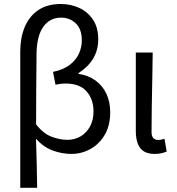

<svg xmlns="http://www.w3.org/2000/svg" viewBox="-20 -744 867 943"><path d="M79.5 178.5V-491.4Q79.5 -558 101.1 -610.5Q122.6 -663.1 167.2 -693.8Q211.7 -724.4 279.2 -724.4Q326.5 -724.4 368.3 -705.6Q410 -686.7 436.2 -648.2Q462.5 -609.8 462.5 -551.4Q462.5 -497.4 437.1 -455.7Q411.7 -414.1 365.5 -385.1V-381.1Q413.4 -374.3 448.4 -349.1Q483.4 -323.8 502.4 -283.8Q521.3 -243.8 521.3 -193.2Q521.3 -127.3 494.3 -81.5Q467.3 -35.8 423.6 -11.9Q380 12 330.7 12Q285.4 12 240.1 -4.3Q194.8 -20.6 156.8 -62.1Q159.2 -1 160.3 57.9Q161.4 116.8 162.5 178.5ZM311.6 -57.2Q346.6 -57.2 375.6 -74.1Q404.5 -91 421.9 -122.3Q439.3 -153.7 439.3 -197.6Q439.3 -256.1 405.4 -294.9Q371.6 -333.7 302.6 -333.7Q277.2 -333.7 252.7 -327.7L240.3 -391Q291.6 -401.4 322.9 -425.7Q354.3 -450.1 368.1 -481.5Q381.9 -512.9 381.9 -545.2Q381.9 -601.7 351.8 -629.5Q321.7 -657.4 280.5 -657.4Q224.4 -657.4 192.4 -612Q160.3 -566.6 159.5 -479.6Q158.4 -392.4 157.9 -306.3Q157.3 -220.3 157.3 -133.1Q192.8 -87.7 233.4 -72.5Q273.9 -57.2 311.6 -57.2Z M740 12Q706.1 12 685.8 -1.1Q665.5 -14.1 656.3 -39.6Q647 -65 647 -101.4V-486.1H730Q729.3 -420.4 727.9 -352.4Q726.4 -284.5 725.4 -219.2Q724.3 -153.8 724.3 -95.4Q724.3 -74.8 733.4 -65.7Q742.5 -56.5 758.2 -56.5Q764.8 -56.5 772.1 -58Q779.4 -59.5 787.7 -62.5L798.8 0.3Q787.8 4.8 774 8.4Q760.2 12 740 12Z"/></svg>

Font: Source Sans Variable
Style: Regular
Weight: 200
Designer: Paul D. Hunt
Foundry: Adobe Systems Incorporated
Version: Version 3.006;hotconv 1.0.111;makeotfexe 2.5.65597